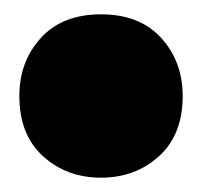

<svg xmlns="http://www.w3.org/2000/svg" viewBox="-20 -428 282 268"><path d="M121 -180Q73 -180 40 -210Q7 -240 7 -294Q7 -342 37 -375Q67 -408 121 -408Q175 -408 205 -375Q235 -342 235 -294Q235 -240 202 -210Q169 -180 121 -180Z"/></svg>

Font: Argentum Novus Black
Style: Regular
Weight: 900
Designer: Julieta Ulanovsky (font) & Cristiano Sobral (main changes)
Foundry: Julieta Ulanovsky (font) & Cristiano Sobral (main changes)
Version: Version 3.00;November 27, 2020;FontCreator 13.0.0.2655 64-bi